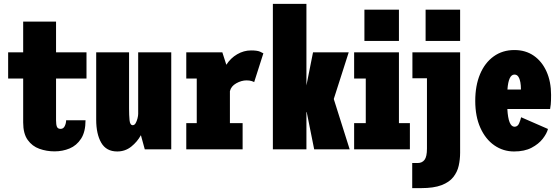

<svg xmlns="http://www.w3.org/2000/svg" viewBox="-20 -770 2890 990"><path d="M99.5 -138.5V-365H22V-500H99.5V-658.5H269V-500H426V-365H269V-150Q269 -127.5 273.5 -116.5Q278 -105.5 292.5 -105.5Q307 -105.5 314 -120.2Q321 -135 321 -150H421Q421 -90 398 -54.8Q375 -19.5 338.8 -4.5Q302.5 10.5 261.5 10.5Q220 10.5 183 -2.8Q146 -16 122.8 -48.5Q99.5 -81 99.5 -138.5Z M584.5 11Q528 11 502 -34Q476 -79 476 -153V-500H645.5V-211Q645.5 -175.5 648 -150Q650.5 -124.5 664.5 -124.5Q673.5 -124.5 679.5 -135Q685.5 -145.5 689 -159.5Q692.5 -173.5 692.5 -183V-500H863V0H726.5L706.5 -73Q688 -39 656.8 -14Q625.5 11 584.5 11Z M940.5 0V-135H994.5V-365H940.5V-500H1126.5L1147 -436Q1169 -470.5 1203 -490.2Q1237 -510 1274.5 -510Q1306.5 -510 1321 -503.5Q1335.5 -497 1338 -495L1290.5 -346.5Q1287.5 -349 1277 -352.2Q1266.5 -355.5 1251 -355.5Q1225 -355.5 1198.2 -340.5Q1171.5 -325.5 1165.5 -300V-135H1231V0Z M1387 0V-750H1560V-329.5L1594 -500H1778L1701 -259.5L1783 0H1600L1561.5 -192H1560V0Z M1859 -720H2037V-559H1859ZM1806 0V-135H1866V-365H1806V-500H2037V-135H2093.5V0Z M2174.5 -720H2352.5V-559H2174.5ZM2105.5 200V70.5H2134Q2156.5 70.5 2169 54.2Q2181.5 38 2181.5 -4V-366.5H2106.5V-500H2352.5V17.5Q2352.5 52 2345.2 84.5Q2338 117 2317.2 143.2Q2296.5 169.5 2256.5 184.8Q2216.5 200 2151.5 200Z M2630.5 11Q2574.5 11 2529 -20.5Q2483.5 -52 2457 -110.8Q2430.5 -169.5 2430.5 -250Q2430.5 -328.5 2455.2 -387.5Q2480 -446.5 2525.5 -479.2Q2571 -512 2632.5 -512Q2690 -512 2732.2 -482.8Q2774.5 -453.5 2798 -401.2Q2821.5 -349 2821.5 -280.5Q2821.5 -247.5 2819.8 -231.2Q2818 -215 2816.5 -208H2596Q2601 -116.5 2633 -116.5Q2649.5 -116.5 2657 -134.8Q2664.5 -153 2667 -165.5L2805.5 -105Q2799.5 -81.5 2778.5 -54.5Q2757.5 -27.5 2721 -8.2Q2684.5 11 2630.5 11ZM2632.5 -385.5Q2602 -385.5 2596.5 -308.5H2666V-314Q2666 -329 2663.2 -345.5Q2660.5 -362 2653.2 -373.8Q2646 -385.5 2632.5 -385.5Z"/></svg>

Font: Trispace Condensed ExtraBold
Style: Regular
Weight: 800
Width: 3
Designer: Tyler Finck
Foundry: Etcetera Type Company
Version: Version 1.210; ttfautohint (v1.8.3)